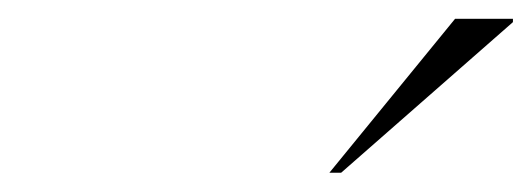

<svg xmlns="http://www.w3.org/2000/svg" viewBox="-20 -738 565 204"><path d="M330 -554.5 463.5 -718H525V-714.5L342.5 -554.5Z"/></svg>

Font: Newsreader 60pt ExtraLight
Style: Italic
Weight: 250
Italic angle: -17°
Designer: Hugues Gentile
Foundry: Production Type
Version: Version 1.003